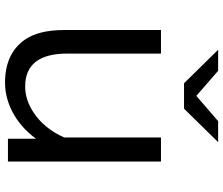

<svg xmlns="http://www.w3.org/2000/svg" viewBox="-80 -744 861 740"><g transform="rotate(90 350.0 -374.5)"><path d="M301.3 -653.8 172.4 -785.2H253.4L350.1 -701.2L447.3 -785.2H528.3L399.4 -653.8ZM96.2 -564.9H187V-204.1Q187 -41.5 314 -41.5Q364.3 -41.5 412.6 -72.8Q476.1 -114.3 510.3 -191.9V-564.9H603V24.9H515.1V-83Q470.7 -22.9 410.2 8.3Q356 36.1 299.3 36.1Q187.5 36.1 134.3 -39.1Q96.2 -92.8 96.2 -191.9Z"/></g></svg>

Font: BIZ UDPGothic
Style: Regular
Weight: 400
Designer: TypeBank Co., Ltd.
Foundry: Morisawa Inc.
Version: Version 1.051